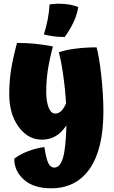

<svg xmlns="http://www.w3.org/2000/svg" viewBox="-20 -771 619 1038"><path d="M539 -169Q539 34 465.5 140.5Q392 247 256 247Q162 247 109.5 200.5Q57 154 57 87Q88 63 131.5 46.5Q175 30 220 24Q229 86 241 110.5Q253 135 273 135Q305 135 320.5 82.5Q336 30 339 -93Q313 -54 280.5 -35Q248 -16 207 -16Q131 -16 80.5 -85.5Q30 -155 30 -261Q30 -328 39 -388.5Q48 -449 72 -539Q123 -539 168.5 -534.5Q214 -530 266 -520Q246 -443 238 -388Q230 -333 230 -272Q230 -222 243 -189.5Q256 -157 278 -157Q296 -157 310.5 -170.5Q325 -184 337 -212Q333 -287 321 -369.5Q309 -452 298 -488Q333 -501 388 -508Q443 -515 502 -515Q516 -467 527.5 -362.5Q539 -258 539 -169ZM403 -733Q397 -693 379 -654Q361 -615 330 -571Q298 -571 270.5 -574.5Q243 -578 217 -585Q230 -624 238 -666Q246 -708 248 -747Q286 -753 328.5 -749.5Q371 -746 403 -733Z"/></svg>

Font: Atma
Style: Bold
Weight: 700
Designer: Gregori Vincens, Jeremie Hornus, Riccardo Olocco, Yoann Minet.
Foundry: black foundry
Version: Version 1.102;PS 1.100;hotconv 1.0.86;makeotf.lib2.5.63406